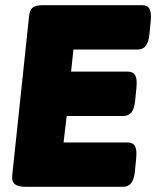

<svg xmlns="http://www.w3.org/2000/svg" viewBox="-20 -720 602 740"><path d="M80 0Q50 0 37.5 -10Q25 -20 27 -43L92 -657Q94 -680 105 -690Q116 -700 146 -700H527Q548 -700 556 -686Q564 -672 561 -640L556 -589Q553 -558 542 -543.5Q531 -529 510 -529H263L254 -444H472Q493 -444 501 -430Q509 -416 506 -384L501 -333Q498 -302 487 -287.5Q476 -273 455 -273H237L225 -171H471Q492 -171 500 -157Q508 -143 505 -111L500 -60Q497 -29 486 -14.5Q475 0 454 0Z"/></svg>

Font: Asap Black
Style: Italic
Weight: 900
Italic angle: -6°
Designer: Pablo Cosgaya
Foundry: Omnibus-Type
Version: Version 3.001